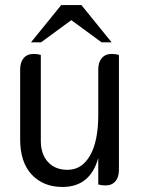

<svg xmlns="http://www.w3.org/2000/svg" viewBox="-20 -730 566 762"><path d="M60 -177V-455Q60 -483 74 -499.5Q88 -516 114 -516Q129 -516 142 -512V-171Q142 -118 170.5 -87Q199 -56 248 -56Q305 -56 337.5 -113Q370 -170 370 -274V-455Q370 -483 384 -499.5Q398 -516 424 -516Q439 -516 452 -512V-55Q452 -27 438 -10.5Q424 6 398 6Q383 6 370 2V-103Q338 12 228 12Q152 12 106 -37Q60 -86 60 -177ZM223 -710H303L423 -562H383L263 -650L143 -562H103Z"/></svg>

Font: Thasadith
Style: Bold
Weight: 700
Designer: Cadson Demak Co.,Ltd.
Foundry: Cadson Demak Co.,Ltd.
Version: Version 1.000; ttfautohint (v1.6)